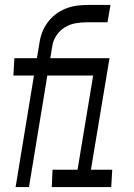

<svg xmlns="http://www.w3.org/2000/svg" viewBox="-20 -755 540 775"><path d="M43 0 117 -450H34L38 -520H129L139 -580Q142 -602 150 -623.5Q158 -645 172 -664Q186 -683 205 -697.5Q224 -712 245.5 -720.5Q267 -729 289 -732Q311 -735 333 -735H426L414 -665H329Q307 -665 284.5 -661Q262 -657 241.5 -644.5Q221 -632 207.5 -611.5Q194 -591 191 -569L183 -520H422L347 -70H433L429 0H189L192 -70H293L356 -450H171L97 0Z"/></svg>

Font: Iosevka SS04 Oblique
Style: Regular
Weight: 400
Italic angle: -9°
Monospace: yes
Designer: Belleve Invis
Foundry: Belleve Invis
Version: Version 19.0.0; ttfautohint (v1.8.4)